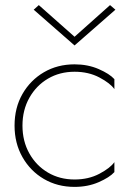

<svg xmlns="http://www.w3.org/2000/svg" viewBox="-20 -722 525 752"><path d="M272 -578 411 -702 432 -684 272 -544 112 -684 132 -702ZM68 -230Q68 -169 95 -121Q122 -73 168 -46Q214 -19 272 -19Q327 -19 369.5 -41.5Q412 -64 428 -87V-48Q409 -27 366.5 -8.5Q324 10 272 10Q205 10 152 -21Q99 -52 68 -106.5Q37 -161 37 -230Q37 -300 68 -354Q99 -408 152 -439Q205 -470 272 -470Q324 -470 366.5 -451.5Q409 -433 428 -412V-373Q412 -396 369.5 -418.5Q327 -441 272 -441Q214 -441 168 -414Q122 -387 95 -339Q68 -291 68 -230Z"/></svg>

Font: Jost* Thin
Style: Regular
Weight: 200
Version: Version 3.7